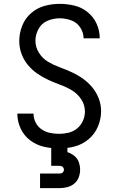

<svg xmlns="http://www.w3.org/2000/svg" viewBox="-20 -763 616 997"><path d="M188 214H288Q308 214 328.5 209Q349 204 365 191Q381 178 388.5 158.5Q396 139 396 118Q396 98 389 78.5Q382 59 365.5 46Q349 33 330 27V0H246V98H288Q294 98 299.5 100Q305 102 308.5 107Q312 112 312 118Q312 124 308.5 129.5Q305 135 299.5 136.5Q294 138 288 138H188ZM287 8Q328 8 368 -2.5Q408 -13 440 -40Q472 -67 488.5 -106Q505 -145 505 -186Q505 -219 493 -251Q481 -283 459.5 -309Q438 -335 410.5 -354.5Q383 -374 352.5 -388Q322 -402 290.5 -413.5Q259 -425 230 -442Q201 -459 182.5 -488.5Q164 -518 164 -551Q164 -583 180 -612.5Q196 -642 226.5 -655Q257 -668 290 -668Q320 -668 349.5 -657.5Q379 -647 396.5 -620.5Q414 -594 414 -564H498Q498 -603 482 -639Q466 -675 435 -700Q404 -725 366 -734Q328 -743 290 -743Q249 -743 210 -732Q171 -721 140.5 -694Q110 -667 95 -628.5Q80 -590 80 -550Q80 -516 91.5 -484Q103 -452 124.5 -426Q146 -400 173.5 -381Q201 -362 231.5 -348Q262 -334 293.5 -322.5Q325 -311 354 -293.5Q383 -276 402 -247Q421 -218 421 -184Q421 -159 410.5 -135.5Q400 -112 380.5 -96Q361 -80 336.5 -74Q312 -68 287 -68Q263 -68 239.5 -73Q216 -78 196 -91.5Q176 -105 165 -127Q154 -149 154 -173H70Q70 -133 87 -96Q104 -59 136.5 -34.5Q169 -10 208 -1Q247 8 287 8Z"/></svg>

Font: Iosevka SS01 Extended
Style: Regular
Weight: 400
Width: 7
Monospace: yes
Designer: Belleve Invis
Foundry: Belleve Invis
Version: Version 3.4.7; ttfautohint (v1.8.3)